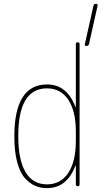

<svg xmlns="http://www.w3.org/2000/svg" viewBox="-20 -970 540 1000"><path d="M429.7 -730.5Q419.9 -730.5 421.9 -740.2L466.8 -940.4Q468.8 -950.2 480.5 -950.2Q490.2 -950.2 488.3 -940.4L443.4 -740.2Q440.4 -730.5 429.7 -730.5ZM224.6 -509.8Q74.2 -509.8 75.2 -259.8Q75.2 -136.7 113.3 -73.2Q151.4 -9.8 224.6 -9.8Q295.9 -9.8 335.4 -69.3Q375 -128.9 375 -235.4V-285.2Q375 -391.6 335.4 -450.7Q295.9 -509.8 224.6 -509.8ZM224.6 9.8Q191.4 9.8 164.6 -1.5Q137.7 -12.7 111.3 -40.5Q85 -68.4 69.8 -124Q54.7 -179.7 54.7 -259.8Q54.7 -529.3 224.6 -530.3Q328.1 -530.3 372.1 -415Q372.1 -413.1 374 -413.1Q375 -413.1 375 -414.1V-740.2Q375 -750 384.8 -750Q394.5 -750 394.5 -740.2V-9.8Q394.5 0 384.8 0Q375 0 375 -9.8V-106.4Q375 -107.4 374 -107.4Q372.1 -107.4 372.1 -105.5Q328.1 9.8 224.6 9.8Z"/></svg>

Font: Rounded-X Mgen+ 1m thin
Style: Regular
Weight: 100
Designer: [Source Han Sans]
Ryoko NISHIZUKA  (kana & ideographs); Paul D. Hunt (Latin, Greek & Cyrillic); Wenlong ZHANG  (bopomofo
Version: Version 1.059.20150602